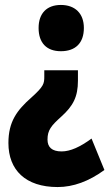

<svg xmlns="http://www.w3.org/2000/svg" viewBox="-20 -583 442 776"><path d="M319 -470C319 -529 283 -563 226 -563C169 -563 136 -529 136 -470C136 -410 168 -376 226 -376C286 -376 319 -410 319 -470ZM295 -257V-299H159V-274C159 -245 157 -234 107 -189C48 -137 14 -91 14 -5C14 104 83 173 213 173C276 173 339 150 402 104L350 -23C304 11 264 29 229 29C190 29 172 12 172 -19C172 -57 187 -75 227 -111C276 -155 295 -192 295 -257Z"/></svg>

Font: Noto Sans Arabic UI XCn Bk
Style: Regular
Weight: 900
Width: 2
Designer: Monotype Design Team, Nadine Chahine and Nizar Qandah
Foundry: Monotype Imaging Inc.
Version: Version 2.010